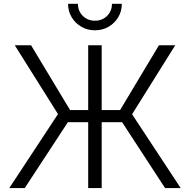

<svg xmlns="http://www.w3.org/2000/svg" viewBox="-20 -958 968 978"><path d="M498 -727.5V0H429.2V-727.5ZM27.3 0 275.4 -377 55.2 -727.5H138.2L336.9 -397.5H591.8L789.6 -727.5H872.6L652.8 -376L900.4 0H820.8L602.1 -335.4H325.7L106 0ZM463.4 -803.7Q425.3 -803.7 394.3 -821.8Q363.3 -839.8 345 -870.4Q326.7 -900.9 326.7 -938.5H377Q377 -901.4 401.9 -877Q426.8 -852.5 463.4 -852.5Q500.5 -852.5 525.4 -877Q550.3 -901.4 550.3 -938.5H600.6Q600.6 -900.9 582.3 -870.4Q564 -839.8 533.2 -821.8Q502.4 -803.7 463.4 -803.7Z"/></svg>

Font: Inter 16pt Light
Style: Regular
Weight: 300
Version: Version 4.001;git-66647c0bb